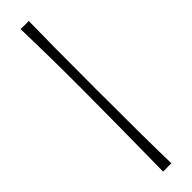

<svg xmlns="http://www.w3.org/2000/svg" viewBox="-332 -710 917 917"><g transform="rotate(-45 127.0 -251.5)"><path d="M98 230Q100 66 101.5 -77Q103 -220 103 -340Q103 -461 101.5 -559Q100 -657 98 -733Q109 -732 117.5 -732Q126 -732 133 -732Q140 -732 145 -732Q150 -732 153 -733Q150 -591 150 -275Q150 -98 151 28Q152 154 154 230Z"/></g></svg>

Font: Luxurious Roman
Style: Regular
Weight: 400
Designer: Robert E. Leuschke
Foundry: Robert E. Leuschke
Version: Version 1.010; ttfautohint (v1.8.3)